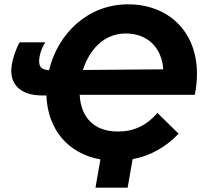

<svg xmlns="http://www.w3.org/2000/svg" viewBox="-20 -733 943 889"><path d="M175 -291H195C200 -135 295 -21 445 5L422 136H571L594 4C679 -12 750 -54 807 -114L709 -210C659 -152 600 -124 526 -124C415 -124 354 -190 349 -294H882C889 -328 892 -361 892 -391C892 -592 755 -713 573 -713C387 -713 248 -578 207 -408C168 -410 156 -427 163 -470C168 -495 177 -519 190 -537H71C56 -512 40 -467 35 -435C19 -346 72 -291 175 -291ZM364 -409C393 -501 460 -578 562 -578C665 -578 729 -511 736 -412Z"/></svg>

Font: Fixel Display 20240404
Style: Bold Italic
Weight: 700
Italic angle: -10°
Designer: AlfaBravo + MacPaw
Foundry: Kyrylo Tkachov, Marchela Mozhyna, Serhii Makarenko, Maria Weinstein, Zakhar Kryvoshyya
Version: Version 1.211;Glyphs 3.2 (3225)